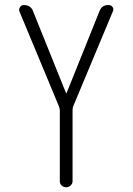

<svg xmlns="http://www.w3.org/2000/svg" viewBox="-20 -540 540 779"><path d="M218.8 -109.4 58.6 -494.1Q55.7 -502.9 61.5 -511.2Q67.4 -519.5 76.2 -519.5Q105.5 -519.5 114.3 -494.1L248 -162.1H249H250L383.8 -495.1Q393.6 -520.5 420.9 -519.5Q430.7 -519.5 436.5 -511.7Q442.4 -503.9 438.5 -495.1L277.3 -109.4Q274.4 -102.5 274.4 -92.8V195.3Q274.4 205.1 266.6 212.4Q258.8 219.7 248.5 219.7Q238.3 219.7 230.5 212.9Q222.7 206.1 222.7 195.3V-92.8Q222.7 -99.6 218.8 -109.4Z"/></svg>

Font: Rounded-X Mgen+ 1mn light
Style: Regular
Weight: 200
Designer: [Source Han Sans]
Ryoko NISHIZUKA  (kana & ideographs); Paul D. Hunt (Latin, Greek & Cyrillic); Wenlong ZHANG  (bopomofo
Version: Version 1.059.20150602